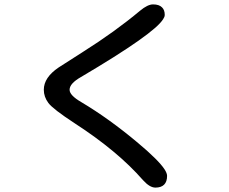

<svg xmlns="http://www.w3.org/2000/svg" viewBox="-20 -789 1040 873"><path d="M675.8 -769Q703.6 -769 716.8 -755.4Q729 -743.7 729 -721.7Q729 -716.3 727.1 -711.7Q725.1 -707 722.2 -702.6Q683.6 -636.7 347.7 -438.5Q296.4 -409.2 296.4 -380.9Q296.4 -355.5 349.6 -324.7Q477.5 -248.5 607.9 -138.7Q701.7 -60.1 728.5 -18.6Q739.7 -1 739.7 10.7Q739.7 37.1 726.3 50.5Q712.9 64 686.5 64Q660.6 64 629.9 29.8Q515.1 -101.6 320.3 -228Q220.7 -293 200 -320.8Q179.2 -348.6 179.2 -380.9Q179.2 -436.5 246.1 -481.9L357.4 -553.2Q502.9 -645 616.7 -740.2Q651.4 -769 675.8 -769Z"/></svg>

Font: YuPearl-Medium
Style: Medium
Weight: 500
Designer: Max Yao
Foundry: Max-Everyday
Version: Version 1.011; ttfautohint (v1.8.3)